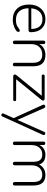

<svg xmlns="http://www.w3.org/2000/svg" viewBox="1101 -1638 721 2963"><g transform="rotate(90 1461.5 -156.5)"><path d="M287 7Q177 7 113.5 -59.5Q50 -126 50 -244Q50 -357 113 -427Q176 -497 276 -497Q369 -497 423 -436.5Q477 -376 477 -271Q477 -236 444 -236H98L97 -279H447L427 -256Q433 -451 276 -451Q197 -451 152 -396.5Q107 -342 107 -246Q107 -147 153 -94.5Q199 -42 286 -42Q362 -42 398.5 -71.5Q435 -101 452 -101Q472 -101 472 -78Q472 -56 438 -36Q400 -14 361.5 -3.5Q323 7 287 7Z M634 5Q607 5 607 -23V-467Q607 -480 614 -487.5Q621 -495 634 -495Q660 -495 660 -467V-382L649 -373Q668 -434 716 -465.5Q764 -497 827 -497Q1003 -497 1003 -310V-23Q1003 5 976 5Q949 5 949 -23V-306Q949 -448 824 -448Q750 -448 705.5 -403Q661 -358 661 -281V-23Q661 5 634 5Z M1159 0Q1138 0 1131.5 -16Q1125 -32 1139 -48L1485 -473L1499 -440H1153Q1130 -440 1130 -462Q1130 -485 1153 -485H1502Q1523 -485 1530 -469.5Q1537 -454 1523 -438L1176 -12L1162 -45H1518Q1541 -45 1541 -23Q1541 0 1518 0Z M1777 168Q1770 183 1756.5 183.5Q1743 184 1734.5 174Q1726 164 1732 150L1826 -56L1831 -65L2015 -478Q2022 -495 2036.5 -495Q2051 -495 2060 -484.5Q2069 -474 2062 -459ZM1808 4 1597 -459Q1590 -474 1600 -484.5Q1610 -495 1624.5 -495.5Q1639 -496 1646 -480L1841 -41Z M2192 5Q2179 5 2172 -2.5Q2165 -10 2165 -23V-467Q2165 -480 2172 -487.5Q2179 -495 2192 -495Q2204 -495 2211 -487.5Q2218 -480 2218 -467V-382L2207 -373Q2223 -433 2266.5 -465Q2310 -497 2370 -497Q2441 -497 2480.5 -461.5Q2520 -426 2530 -354L2507 -363Q2520 -424 2567.5 -460.5Q2615 -497 2682 -497Q2762 -497 2802.5 -450.5Q2843 -404 2843 -310V-23Q2843 -10 2836 -2.5Q2829 5 2816 5Q2803 5 2796 -2.5Q2789 -10 2789 -23V-306Q2789 -380 2762 -414Q2735 -448 2677 -448Q2609 -448 2570 -403Q2531 -358 2531 -281V-23Q2531 -10 2524 -2.5Q2517 5 2504 5Q2491 5 2484 -2.5Q2477 -10 2477 -23V-306Q2477 -380 2450 -414Q2423 -448 2365 -448Q2297 -448 2258 -403Q2219 -358 2219 -281V-23Q2219 -10 2212 -2.5Q2205 5 2192 5Z"/></g></svg>

Font: Nunito VF Beta Light
Style: Regular
Weight: 300
Designer: Vernon Adams
Foundry: newtypography
Version: Version 3.001